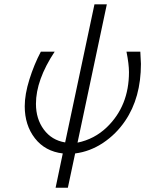

<svg xmlns="http://www.w3.org/2000/svg" viewBox="-20 -715 682 902"><path d="M96.2 -215.8Q96.2 -272 118.2 -342Q140.1 -412.1 171.9 -472.2H236.8Q148.9 -339.4 148.9 -227.1Q148.9 -156.2 186 -106.2Q223.1 -56.2 286.1 -45.9L423.8 -694.8H481.9L344.2 -44.9Q423.3 -61 481.9 -117.2Q585.9 -217.3 585.9 -376Q585.9 -414.1 574.2 -472.2H639.2Q642.1 -420.4 642.1 -415Q642.1 -255.9 567.9 -147Q525.9 -85 464.4 -43.9Q402.8 -2.9 333 5.9L298.8 167H241.2L274.9 5.9Q191.9 -3.9 144 -65.4Q96.2 -127 96.2 -215.8Z"/></svg>

Font: CMU Bright
Style: Oblique
Weight: 500
Italic angle: -12°
Version: Version 0.7.0